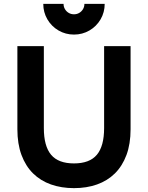

<svg xmlns="http://www.w3.org/2000/svg" viewBox="-20 -959 766 994"><path d="M363 -780Q319.5 -780 283 -801.2Q246.5 -822.5 225.2 -859Q204 -895.5 204 -939H309Q309 -924 316.2 -911.8Q323.5 -899.5 335.8 -892.2Q348 -885 363 -885Q378 -885 390.2 -892.2Q402.5 -899.5 409.8 -911.8Q417 -924 417 -939H522Q522 -895.5 500.8 -859Q479.5 -822.5 443 -801.2Q406.5 -780 363 -780ZM363 15Q298 15 244 -4Q190 -23 151.2 -61.2Q112.5 -99.5 91.2 -156.8Q70 -214 70 -290V-720H207V-296Q207 -202.5 244.5 -157.8Q282 -113 363 -113Q444 -113 481.5 -157.8Q519 -202.5 519 -296V-720H656V-290Q656 -214 634.8 -156.8Q613.5 -99.5 574.8 -61.2Q536 -23 482.2 -4Q428.5 15 363 15Z"/></svg>

Font: Vela Sans ExtBd
Style: Regular
Weight: 800
Designer: Principal design: Mikhail Sharanda - project Manrope.
Design modification: Ravid Balaliev
Foundry: Mikhail Sharanda
Version: Version 1.001